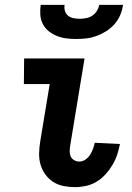

<svg xmlns="http://www.w3.org/2000/svg" viewBox="-20 -760 540 788"><path d="M288 8Q264 8 241 3.5Q218 -1 199 -13Q180 -25 166.5 -43.5Q153 -62 146.5 -84Q140 -106 140.5 -130.5Q141 -155 145 -179L184 -415H78L79 -520H327L268 -162Q266 -150 266 -138.5Q266 -127 270.5 -117.5Q275 -108 284.5 -102.5Q294 -97 306 -97Q319 -97 330.5 -105Q342 -113 349.5 -124.5Q357 -136 361.5 -148.5Q366 -161 369 -174L472 -169V-168Q468 -146 460.5 -124Q453 -102 441 -82Q429 -62 412.5 -44Q396 -26 376 -14Q356 -2 333 3Q310 8 288 8ZM293 -600Q272 -600 252 -602.5Q232 -605 213.5 -612.5Q195 -620 180 -632Q165 -644 156 -661Q147 -678 145.5 -698.5Q144 -719 147 -740H245Q243 -727 246.5 -715Q250 -703 259.5 -695.5Q269 -688 281.5 -685.5Q294 -683 307 -683Q320 -683 333.5 -685.5Q347 -688 358.5 -695.5Q370 -703 377.5 -715Q385 -727 387 -740H485Q482 -719 473.5 -698.5Q465 -678 450 -661Q435 -644 416 -632Q397 -620 376.5 -612.5Q356 -605 335 -602.5Q314 -600 293 -600Z"/></svg>

Font: Iosevka Extrabold
Style: Italic
Weight: 800
Italic angle: -9°
Monospace: yes
Designer: Belleve Invis
Foundry: Belleve Invis
Version: Version 32.5.0; ttfautohint (v1.8.4)